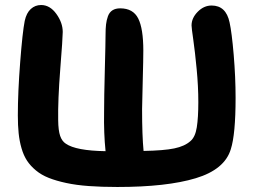

<svg xmlns="http://www.w3.org/2000/svg" viewBox="-20 -705 1009 762"><path d="M445.8 37.1Q382.8 37.1 332.8 33.4Q282.7 29.8 242.9 21.2Q203.1 12.7 173.6 1Q144 -10.7 122.6 -28.6Q101.1 -46.4 87.4 -67.1Q73.7 -87.9 65.4 -116.7Q57.1 -145.5 54 -176.3Q50.8 -207 50.8 -247.1Q50.8 -338.9 60.1 -458.3Q69.3 -577.6 78.1 -622.1Q85 -653.8 102.3 -669.4Q119.6 -685.1 143.1 -685.1Q178.2 -685.1 203.6 -649.9Q229 -614.7 229 -578.1Q229 -555.2 219.2 -431.2Q209.5 -307.1 210.9 -228Q211.4 -186.5 218.8 -165.5Q226.1 -144.5 241.2 -134.8Q281.2 -106.9 398.9 -105Q391.6 -175.8 393.1 -259.8Q393.1 -317.9 396 -427.5Q398.9 -537.1 398.9 -566.9Q398.9 -591.8 400.9 -608.4Q402.8 -625 408.4 -640.6Q414.1 -656.2 426.3 -664.1Q438.5 -671.9 457 -671.9Q508.3 -671.9 528.6 -631.6Q548.8 -591.3 548.8 -503.9Q548.8 -470.2 546.6 -389.4Q544.4 -308.6 543.9 -272Q543.9 -167 549.8 -106Q630.4 -107.4 671.6 -116Q712.9 -124.5 735.8 -145Q754.9 -161.1 761 -199.7Q767.1 -238.3 767.1 -299.8Q767.1 -361.8 760.5 -430.9Q753.9 -500 747.1 -547.4Q740.2 -594.7 740.2 -604Q740.2 -633.3 764.6 -658.2Q789.1 -683.1 819.8 -683.1Q877 -683.1 891.1 -616.2Q899.9 -576.7 907.5 -487.5Q915 -398.4 915 -316.9Q915 -171.9 896 -112.8Q871.6 -32.2 756.6 2.4Q641.6 37.1 445.8 37.1Z"/></svg>

Font: Shantell Sans Bouncy
Style: Bold
Weight: 700
Designer: Stephen Nixon, Anya Danilova, Shantell Martin
Foundry: Arrow Type
Version: Version 1.006;[9816181b4]